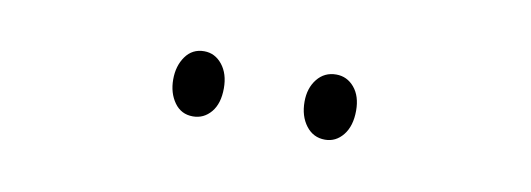

<svg xmlns="http://www.w3.org/2000/svg" viewBox="-25 -768 578 209"><g transform="rotate(10 263.5 -664.0)"><path d="M162 -664Q162 -679 169.5 -689.5Q177 -700 190 -700Q202 -700 210 -690Q218 -680 218 -664Q218 -647 210 -637.5Q202 -628 190 -628Q177 -628 169.5 -638.5Q162 -649 162 -664ZM307 -665Q307 -680 315 -690Q323 -700 336 -700Q348 -700 356 -690.5Q364 -681 364 -665Q364 -648 356 -638Q348 -628 336 -628Q323 -628 315 -638.5Q307 -649 307 -665Z"/></g></svg>

Font: Noto Sans Lao ExtraCondensed ExtraLight
Style: Regular
Weight: 200
Width: 2
Designer: Monotype Design Team
Foundry: Monotype Imaging Inc.
Version: Version 2.003; ttfautohint (v1.8.4.7-5d5b)